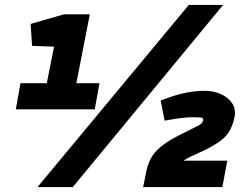

<svg xmlns="http://www.w3.org/2000/svg" viewBox="-20 -758 1015 778"><path d="M149 -317 199 -569 110 -572 104 -661 239 -700H344L269 -317ZM63 -421H383L364 -315H44ZM132 0 745 -738H884L275 0ZM560 0 572 -59Q578 -91 591 -115.5Q604 -140 630 -162Q656 -184 700 -207L750 -232Q778 -246 789.5 -252.5Q801 -259 803 -271Q806 -281 791.5 -282Q777 -283 762 -283Q741 -283 716.5 -280Q692 -277 669 -273L647 -269L631 -351L662 -362Q700 -376 737.5 -383Q775 -390 811 -390Q845 -390 874.5 -377Q904 -364 920.5 -340Q937 -316 930 -282Q923 -249 909.5 -226.5Q896 -204 873 -187Q850 -170 812 -151L752 -123Q742 -118 729.5 -111Q717 -104 717 -89L716 -86L693 -107H901L881 0Z"/></svg>

Font: REM ExtraBold
Style: Italic
Weight: 800
Italic angle: -11°
Designer: Octavio Pardo
Foundry: Ashler Design
Version: Version 1.005;gftools[0.9.28]